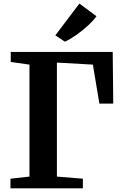

<svg xmlns="http://www.w3.org/2000/svg" viewBox="-20 -1026 661 1046"><path d="M37 0V-52.5L140.5 -64V-674L38.5 -688.5V-743H594L597 -461.5H521.5L486 -674L290 -685V-64L431.5 -52.5V0ZM334 -799H333.5L281.5 -833.5L412.5 -1006.5L505.5 -937.5Q490 -915 461 -888.2Q432 -861.5 398 -837.2Q364 -813 334 -799Z"/></svg>

Font: Merriweather Text Regular
Style: Bold
Weight: 700
Designer: Eben Sorkin
Foundry: Eben Sorkin
Version: Version 2.100; ttfautohint (v1.7.19-72a1) -l 8 -r 50 -G 200 